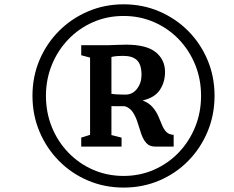

<svg xmlns="http://www.w3.org/2000/svg" viewBox="-20 -933 1086 890"><path d="M130.5 -489Q130.5 -578 163.2 -655Q196 -732 253.8 -789.8Q311.5 -847.5 388.2 -880.2Q465 -913 553 -913Q641.5 -913 718 -880.2Q794.5 -847.5 852 -789.8Q909.5 -732 942 -655Q974.5 -578 974.5 -489Q974.5 -400 942 -322.5Q909.5 -245 852 -186.8Q794.5 -128.5 718 -96Q641.5 -63.5 553 -63.5Q465 -63.5 388.2 -96Q311.5 -128.5 253.8 -186.8Q196 -245 163.2 -322.5Q130.5 -400 130.5 -489ZM193 -489Q193 -411.5 220.2 -344.2Q247.5 -277 296.5 -226Q345.5 -175 411.2 -146.2Q477 -117.5 553 -117.5Q629 -117.5 694.5 -146.5Q760 -175.5 808.8 -226.5Q857.5 -277.5 884.8 -344.8Q912 -412 912 -489Q912 -566 884.8 -633Q857.5 -700 808.8 -750.8Q760 -801.5 694.5 -830.2Q629 -859 553 -859Q476 -859 410.5 -830Q345 -801 296.2 -750Q247.5 -699 220.2 -632Q193 -565 193 -489ZM397.5 -308V-666L356.5 -677V-723.5H444Q466.5 -723 483.2 -723.5Q500 -724 518.2 -724.8Q536.5 -725.5 563.5 -726Q659 -726 702 -691Q745 -656 745 -599.5Q745 -551.5 720.5 -515.5Q696 -479.5 641 -467.5Q671 -455.5 687.8 -435.8Q704.5 -416 714 -394.2Q723.5 -372.5 731.2 -353.2Q739 -334 751 -321.5Q763 -309 785 -308V-253.5H699.5Q673 -253.5 658.5 -269.8Q644 -286 635.2 -311Q626.5 -336 618.5 -362.8Q610.5 -389.5 597.2 -410.8Q584 -432 559.5 -440.5L496.5 -441V-307L543.5 -295V-253.5H356.5V-295ZM496.5 -498Q504.5 -496.5 516.5 -495.8Q528.5 -495 541 -494.8Q553.5 -494.5 562.5 -494.5Q594.5 -494.5 615.2 -521.5Q636 -548.5 636 -586Q636 -633.5 615 -653.8Q594 -674 551.5 -674Q538.5 -674 525.2 -673.2Q512 -672.5 496.5 -669Z"/></svg>

Font: Merriweather 36pt SemiBold
Style: Italic
Weight: 600
Italic angle: -7.8°
Version: Version 2.101